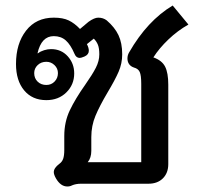

<svg xmlns="http://www.w3.org/2000/svg" viewBox="-20 -666 734 696"><path d="M224 10Q200 10 183 -19Q175 -33 175 -42Q175 -57 195 -72Q205 -79 209 -90.5Q213 -102 213 -122V-173Q213 -224 233 -266Q253 -308 289 -359Q315 -396 327.5 -420.5Q340 -445 340 -469Q340 -491 335 -503.5Q330 -516 320 -526L295 -506Q302 -493 302 -482Q302 -468 286 -461Q274 -456 269 -456Q256 -456 250 -471Q236 -504 218.5 -519.5Q201 -535 175 -535Q130 -535 116 -473H118Q127 -480 140 -484Q153 -488 165 -488Q202 -488 225.5 -462Q249 -436 249 -400Q249 -359 220.5 -331Q192 -303 148 -303Q97 -303 67.5 -338.5Q38 -374 38 -434Q38 -508 74.5 -555Q111 -602 175 -602Q208 -602 229 -592Q250 -582 270 -561L301 -587Q322 -602 336 -602Q354 -602 367 -592Q396 -567 409.5 -538.5Q423 -510 423 -469Q423 -436 410 -406Q397 -376 370 -331Q341 -282 326 -246Q311 -210 311 -169V-119Q311 -94 298 -78H492V-362Q492 -393 486.5 -405Q481 -417 466 -421Q454 -425 448 -433.5Q442 -442 442 -454Q442 -466 448 -476Q514 -591 606 -646L663 -577Q624 -555 590.5 -523Q557 -491 536 -458Q567 -447 578.5 -424.5Q590 -402 590 -359V-71Q590 -39 570.5 -19.5Q551 0 518 0H274Q255 0 241 6Q234 10 224 10ZM190 -401Q190 -418 177.5 -430Q165 -442 148 -442Q129 -442 116.5 -430Q104 -418 104 -401Q104 -382 116.5 -370Q129 -358 148 -358Q166 -358 178 -370.5Q190 -383 190 -401Z"/></svg>

Font: Niramit Medium
Style: Regular
Weight: 500
Designer: Katatrad Aksorn Co.,Ltd.
Foundry: Cadson Demak Co.,Ltd.
Version: Version 1.000; ttfautohint (v1.6)